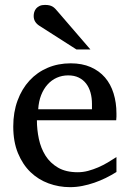

<svg xmlns="http://www.w3.org/2000/svg" viewBox="-20 -753 530 785"><path d="M456.1 -49.8Q435.1 -36.6 412.4 -25.4Q389.6 -14.2 365.5 -5.9Q341.3 2.4 316.4 7.3Q291.5 12.2 266.1 12.2Q220.7 12.2 178.7 -3.2Q136.7 -18.6 104.7 -49.3Q72.8 -80.1 53.5 -126.7Q34.2 -173.3 34.2 -235.8Q34.2 -294.4 51.8 -342Q69.3 -389.6 100.6 -423.6Q131.8 -457.5 174.8 -475.8Q217.8 -494.1 269 -494.1Q315.4 -494.1 350.6 -478.8Q385.7 -463.4 409.2 -436.3Q432.6 -409.2 444.3 -371.3Q456.1 -333.5 456.1 -289.1V-275.9Q456.1 -268.1 455.1 -261.2H130.9Q130.9 -223.1 138.9 -185.1Q147 -147 166 -116.7Q185.1 -86.4 217.3 -67.6Q249.5 -48.8 297.9 -48.8Q319.3 -48.8 340.3 -54.4Q361.3 -60.1 381.6 -68.8Q401.9 -77.6 420.4 -88.6Q439 -99.6 456.1 -110.8ZM356 -328.1Q356 -353 350.1 -374.3Q344.2 -395.5 332.3 -411.1Q320.3 -426.8 302 -435.8Q283.7 -444.8 258.8 -444.8Q233.9 -444.8 212.4 -435.3Q190.9 -425.8 174.6 -407.7Q158.2 -389.6 148.2 -364Q138.2 -338.4 136.2 -306.2H356ZM292.5 -550.8 140.6 -647.9Q129.9 -654.8 123.8 -664.6Q117.7 -674.3 117.7 -688Q117.7 -695.8 120.1 -703.9Q122.6 -711.9 127.9 -718.3Q133.3 -724.6 142.1 -728.8Q150.9 -732.9 163.6 -732.9Q174.3 -732.9 181.6 -731.2Q189 -729.5 194.8 -726.1Q200.7 -722.7 205.6 -717.5Q210.4 -712.4 215.8 -706.1L349.6 -550.8Z"/></svg>

Font: BabelStone Ogham Pictish
Style: Regular
Weight: 400
Designer: Andrew West
Foundry: BabelStone
Version: Version 1.02 March 14, 2022